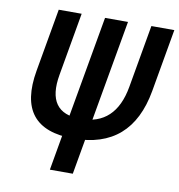

<svg xmlns="http://www.w3.org/2000/svg" viewBox="-79 -765 782 837"><g transform="rotate(10 312.5 -346.5)"><path d="M273.9 -151.4Q18.6 -151.4 64.9 -415L113.8 -693.4H215.3L166.5 -415Q135.7 -241.2 290 -241.2Q444.3 -241.2 475.1 -415L523.9 -693.4H625.5L576.7 -415Q530.3 -151.4 273.9 -151.4ZM231.9 -200.2H333.5L298.3 0H196.8ZM333.5 -200.2H231.9L318.8 -693.4H420.4Z"/></g></svg>

Font: Cascadia Mono NF
Style: Italic
Weight: 400
Italic angle: -10°
Monospace: yes
Designer: Aaron Bell
Foundry: Saja Typeworks
Version: Version 2404.023